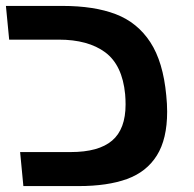

<svg xmlns="http://www.w3.org/2000/svg" viewBox="-35 -629 655 649"><path d="M33 -115H204Q298.5 -115 344 -153.8Q389.5 -192.5 389.5 -276Q389.5 -292.5 388 -310.5Q378.5 -409 320.8 -452Q263 -495 163.5 -495H-4L-15 -609H176Q283.5 -609 356.5 -581Q429.5 -553 473 -486.5Q516.5 -420 527 -306.5Q530 -277.5 530 -251.5Q530 -159 495.2 -103.5Q460.5 -48 394.5 -24Q328.5 0 230.5 0H44Z"/></svg>

Font: JuliaMono SemiBold
Style: Italic
Weight: 600
Italic angle: -9°
Monospace: yes
Designer: cormullion
Foundry: corm
Version: Version 0.056; ttfautohint (v1.8.4)